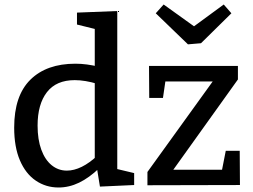

<svg xmlns="http://www.w3.org/2000/svg" viewBox="-20 -823 1125 853"><path d="M240 10Q184 10 139 -20.5Q94 -51 68.5 -110.5Q43 -170 43 -256Q43 -398 115 -469Q187 -540 315 -540Q340 -540 366.5 -536.5Q393 -533 421 -526L401 -515V-704L411 -692L322 -714V-767L501 -774V-59L488 -75L576 -54V-1L424 6L410 -80L421 -76Q376 -33 331.5 -11.5Q287 10 240 10ZM277 -65Q309 -65 343.5 -82Q378 -99 414 -133L401 -101V-474L414 -450Q358 -467 312 -467Q230 -467 188.5 -413.5Q147 -360 147 -265Q147 -203 163.5 -158Q180 -113 209.5 -89Q239 -65 277 -65ZM1045 -153 1046 -1 635 0V-59L940 -482L954 -461H689L718 -484L704 -388H643L642 -530H1037V-470L730 -41L726 -69H988L961 -41L983 -153ZM974 -803 1008 -764 873 -631 815 -626 672 -764 707 -803 877 -681 809 -682Z"/></svg>

Font: Bitter Thin Medium
Style: Regular
Weight: 500
Version: Version 3.021